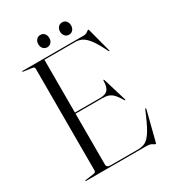

<svg xmlns="http://www.w3.org/2000/svg" viewBox="-200 -933 954 1058"><g transform="rotate(-30 277.0 -403.5)"><path d="M37.5 -697.5Q37.5 -700 41 -700H429.5Q444 -700 454.5 -708Q465 -716 467.5 -716Q468.5 -716 469.5 -714.8Q470.5 -713.5 472 -708L511 -559.5Q512.5 -556 510 -555.5Q508 -555 506 -558Q480 -611.5 459 -640.8Q438 -670 417.8 -681.5Q397.5 -693 373 -693H176V-357H336Q370.5 -357 385.2 -373.2Q400 -389.5 400.5 -431Q401 -434.5 402.5 -434.5Q405 -435.5 407 -429.5L451.5 -282.5Q453 -278 450.5 -277.5Q448.5 -277.5 446.5 -279.5Q422 -321.5 402.2 -335.8Q382.5 -350 347 -350H176V-26.5Q176 -7 200 -7H376.5Q405 -7 425.8 -19.2Q446.5 -31.5 468.2 -68Q490 -104.5 520.5 -178.5Q523 -183 525 -182.5Q528 -182.5 526.5 -176L480 7Q478 16 476 16Q470 16 459.2 8Q448.5 0 422 0H41Q37.5 0 37.5 -2.5Q37.5 -4.5 41.5 -5L94 -12.5Q110 -14.5 110 -25V-675Q110 -685.5 94 -687.5L41.5 -695Q37.5 -695.5 37.5 -697.5ZM224.5 -744.5Q209 -744.5 199.2 -755.8Q189.5 -767 189.5 -783.5Q189.5 -800.5 199.2 -811.8Q209 -823 224.5 -823Q240.5 -823 250 -811.8Q259.5 -800.5 259.5 -783.5Q259.5 -767 250 -755.8Q240.5 -744.5 224.5 -744.5ZM363 -744.5Q347.5 -744.5 337.8 -755.8Q328 -767 328 -783.5Q328 -800.5 337.8 -811.8Q347.5 -823 363 -823Q379 -823 388.5 -811.8Q398 -800.5 398 -783.5Q398 -767 388.5 -755.8Q379 -744.5 363 -744.5Z"/></g></svg>

Font: Fraunces 144pt S000 Light
Style: Regular
Weight: 300
Version: Version 1.000; ttfautohint (v1.8.3)